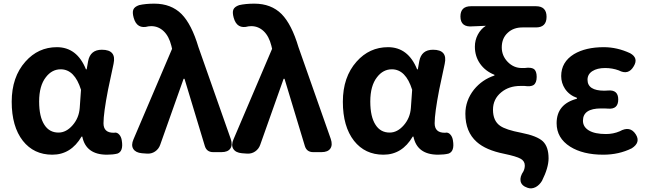

<svg xmlns="http://www.w3.org/2000/svg" viewBox="-20 -832 3548 1050"><path d="M266 14Q165 14 105 -62Q44 -140 44 -275.5Q44 -411 119 -495Q189 -574 291 -574Q401 -574 450 -453H454L462 -498Q474 -560 537 -560Q618 -560 601 -483Q596 -460 586 -412.5Q576 -365 571 -342Q546 -213 546 -158Q546 -106 601 -106Q602 -106 603 -106Q620 -110 632 -96Q643 -84 646 -64Q656 -4 622 8Q598 14 565 14Q450 14 430 -85H426Q368 14 266 14ZM300 -107Q342 -107 377 -147Q412 -187 416 -242L423 -341Q388 -453 312 -453Q264 -453 231 -410Q194 -363 194 -277Q194 -193 223 -149Q250 -107 300 -107Z M783 8 756 6Q722 3 709 -17.5Q696 -38 710 -70L921 -565L917 -582Q904 -634 875 -661.5Q846 -689 807 -689Q796 -689 792 -688Q729 -670 711 -735Q703 -764 709 -779Q715 -795 741 -804Q776 -812 824 -812Q916 -812 973 -755Q1028 -699 1065 -575L1242 -72Q1253 -39 1239.5 -19.5Q1226 0 1191 0H1188H1146Q1110 0 1100 -34L989 -401H984L856 -40Q848 -17 828 -3.5Q808 10 783 8Z M1330 8 1303 6Q1269 3 1256 -17.5Q1243 -38 1257 -70L1468 -565L1464 -582Q1451 -634 1422 -661.5Q1393 -689 1354 -689Q1343 -689 1339 -688Q1276 -670 1258 -735Q1250 -764 1256 -779Q1262 -795 1288 -804Q1323 -812 1371 -812Q1463 -812 1520 -755Q1575 -699 1612 -575L1789 -72Q1800 -39 1786.5 -19.5Q1773 0 1738 0H1735H1693Q1657 0 1647 -34L1536 -401H1531L1403 -40Q1395 -17 1375 -3.5Q1355 10 1330 8Z M2077 14Q1976 14 1916 -62Q1855 -140 1855 -275.5Q1855 -411 1930 -495Q2000 -574 2102 -574Q2212 -574 2261 -453H2265L2273 -498Q2285 -560 2348 -560Q2429 -560 2412 -483Q2407 -460 2397 -412.5Q2387 -365 2382 -342Q2357 -213 2357 -158Q2357 -106 2412 -106Q2413 -106 2414 -106Q2431 -110 2443 -96Q2454 -84 2457 -64Q2467 -4 2433 8Q2409 14 2376 14Q2261 14 2241 -85H2237Q2179 14 2077 14ZM2111 -107Q2153 -107 2188 -147Q2223 -187 2227 -242L2234 -341Q2199 -453 2123 -453Q2075 -453 2042 -410Q2005 -363 2005 -277Q2005 -193 2034 -149Q2061 -107 2111 -107Z M2865 195Q2832 184 2827 159Q2822 135 2843 104Q2850 89 2850 73Q2850 49 2827 36Q2804 23 2737 9Q2637 -11 2587 -56Q2525 -111 2525 -210Q2525 -282 2572 -342Q2617 -397 2684 -419V-423Q2634 -443 2605.5 -483.5Q2577 -524 2577 -577Q2577 -612 2593 -642.5Q2609 -673 2637 -691Q2621 -690 2592 -689Q2575 -688 2566 -688Q2498 -681 2498 -742Q2498 -798 2556 -798H2733H2911Q2969 -798 2969 -740Q2969 -682 2911 -682H2837Q2788 -682 2757 -653Q2724 -623 2724 -573Q2724 -527 2756.5 -493.5Q2789 -460 2834 -460Q2842 -460 2849 -460Q2884 -465 2899 -455Q2915 -444 2915 -411.5Q2915 -379 2898 -367Q2883 -357 2848 -362Q2837 -362 2826 -362Q2763 -362 2721 -327Q2676 -290 2676 -232Q2676 -171 2715 -144Q2746 -122 2830 -106Q2917 -89 2949 -59Q2980 -29 2980 34Q2980 85 2944 157Q2930 180 2910 191Q2887 203 2865 195Z M3279 14Q3168 14 3098 -30Q3024 -77 3024 -158Q3024 -263 3135 -292V-297Q3094 -311 3070 -346Q3049 -378 3049 -416Q3049 -493 3119 -536Q3183 -574 3282 -574Q3355 -574 3426 -541Q3473 -515 3446 -470Q3417 -419 3364 -447Q3329 -460 3289 -460Q3246 -460 3219.5 -443Q3193 -426 3193 -396Q3193 -336 3285 -336Q3298 -336 3305 -337Q3361 -342 3361 -288Q3361 -233 3305 -238Q3298 -238 3285 -239Q3273 -239 3267 -239Q3168 -239 3168 -172Q3168 -138 3200.5 -118.5Q3233 -99 3294 -99Q3334 -99 3369 -114Q3426 -146 3457 -97Q3485 -53 3435 -21Q3365 14 3279 14Z"/></svg>

Font: GenSenRounded TW B
Style: Regular
Weight: 700
Version: Version 1.501;PS 1;hotconv 16.6.51;makeotf.lib2.5.65220